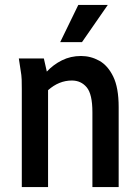

<svg xmlns="http://www.w3.org/2000/svg" viewBox="-20 -755 563 775"><path d="M56 -519H157L169 -466Q195 -494 230 -511.5Q265 -529 307 -529Q346 -529 380.5 -510Q415 -491 437 -446Q459 -401 459 -323V0H353V-302Q353 -375 330 -402.5Q307 -430 270 -430Q218 -430 174 -391V0H68V-395Q68 -416 67.5 -433.5Q67 -451 63 -473ZM223 -585 296 -735H415L311 -585Z"/></svg>

Font: Radio Canada Condensed Medium
Style: Regular
Weight: 500
Width: 3
Designer: Charles Daoud, Etienne Aubert Bonn, Alexandre Saumier Demers, Jacques Le Bailly
Foundry: Radio-Canada
Version: Version 2.104; ttfautohint (v1.8.4.7-5d5b);gftools[0.9.28.de